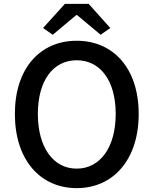

<svg xmlns="http://www.w3.org/2000/svg" viewBox="-20 -961 794 994"><path d="M253 -781 375 -883H379L501 -781L551 -816L439 -941H316L203 -816ZM377 13C566 13 698 -134 698 -371C698 -608 566 -750 377 -750C188 -750 57 -608 57 -371C57 -134 188 13 377 13ZM377 -88C255 -88 176 -199 176 -371C176 -544 255 -649 377 -649C499 -649 579 -544 579 -371C579 -199 499 -88 377 -88Z"/></svg>

Font: Noto Sans JP Medium
Style: Regular
Weight: 500
Designer: Ryoko NISHIZUKA  (kana, bopomofo & ideographs); Paul D. Hunt (Latin, Greek & Cyrillic); Sandoll Communications , Soo-you
Foundry: Adobe
Version: Version 2.002;hotconv 1.0.116;makeotfexe 2.5.65601